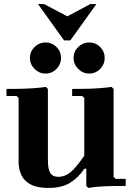

<svg xmlns="http://www.w3.org/2000/svg" viewBox="-20 -920 666 950"><path d="M542 -45 552 -35H602V0Q576 0 542.5 0.5Q509 1 476 3Q443 5 417 10L407 0V-85H397Q369 -42 327.5 -16Q286 10 219 10Q164 10 131.5 -7.5Q99 -25 85.5 -54.5Q72 -84 72 -120V-435L62 -445H12V-480Q38 -480 74 -480.5Q110 -481 145.5 -483.5Q181 -486 207 -490L217 -480V-130Q217 -82 229 -63.5Q241 -45 269 -45Q301 -45 329 -68Q357 -91 397 -150V-435L387 -445H337V-480Q363 -480 399 -480.5Q435 -481 470.5 -483.5Q506 -486 532 -490L542 -480ZM420.9 -556Q390 -556 367 -579.1Q344 -602.1 344 -632.9Q344 -665 367.1 -687.5Q390.1 -710 420.9 -710Q453 -710 475.5 -687.6Q498 -665.1 498 -632.9Q498 -602 475.6 -579Q453.1 -556 420.9 -556ZM204.9 -556Q174 -556 151 -579.1Q128 -602.1 128 -632.9Q128 -665 151.1 -687.5Q174.1 -710 204.9 -710Q237 -710 259.5 -687.6Q282 -665.1 282 -632.9Q282 -602 259.6 -579Q237.1 -556 204.9 -556ZM297 -720 168 -900H198L353 -818H273L427 -900H457L328 -720Z"/></svg>

Font: Brygada 1918
Style: Regular
Weight: 400
Designer: Mateusz Machalski | Borys Kosmynka | Przemek Hoffer
Foundry: NIEPODLEGLA 2018
Version: Version 3.006